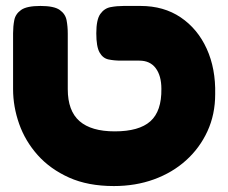

<svg xmlns="http://www.w3.org/2000/svg" viewBox="-20 -606 768 646"><path d="M363 20Q276 20 212.5 -8.5Q149 -37 107 -84Q65 -131 44.5 -189Q24 -247 24 -306V-494Q24 -517 28 -538Q32 -559 51 -572.5Q70 -586 116 -586Q162 -586 181 -572.5Q200 -559 204 -538Q208 -517 208 -493V-306Q208 -233 247.5 -198.5Q287 -164 366 -164Q448 -164 486 -198Q524 -232 523 -307Q523 -351 504 -376.5Q485 -402 449 -402H387Q364 -402 345 -406Q326 -410 315 -429.5Q304 -449 304 -494Q304 -540 317.5 -559Q331 -578 352 -582Q373 -586 396 -586H453Q531 -586 588 -547.5Q645 -509 675.5 -442Q706 -375 704 -289Q704 -221 678 -164.5Q652 -108 606 -66.5Q560 -25 498 -2.5Q436 20 363 20Z"/></svg>

Font: Fredoka SemiExpanded
Style: Bold
Weight: 700
Width: 6
Designer: Ben Nathan
Foundry: Milena B. Brandão, Ben Nathan
Version: Version 2.001